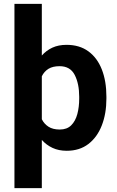

<svg xmlns="http://www.w3.org/2000/svg" viewBox="-20 -770 606 993"><path d="M530.3 -270V-259.8Q530.3 -182.6 506.6 -121.6Q482.9 -60.5 437.3 -25.4Q391.6 9.8 325.2 9.8Q283.7 9.8 251.7 -5.1Q219.7 -20 196.3 -46.4V203.1H54.7V-750H196.3V-482.9Q219.7 -509.3 251.2 -523.7Q282.7 -538.1 324.2 -538.1Q391.1 -538.1 437 -504.6Q482.9 -471.2 506.6 -410.9Q530.3 -350.6 530.3 -270ZM389.6 -259.8V-270Q389.6 -336.9 366.5 -382.3Q343.3 -427.7 288.1 -427.7Q252.9 -427.7 230.7 -414.1Q208.5 -400.4 196.3 -375.5V-153.3Q208.5 -128.9 231 -114.5Q253.4 -100.1 289.1 -100.1Q326.2 -100.1 348.1 -121.8Q370.1 -143.6 379.9 -179.9Q389.6 -216.3 389.6 -259.8Z"/></svg>

Font: Vazirmatn UI
Style: Bold
Weight: 700
Designer: Saber Rastikerdar
Foundry: Saber Rastikerdar
Version: Version 33.003